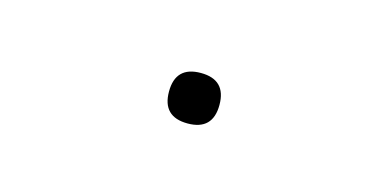

<svg xmlns="http://www.w3.org/2000/svg" viewBox="-26 -371 281 147"><g transform="rotate(15 114.5 -298.0)"><path d="M103 -298Q103 -318 123 -318Q143 -318 143 -298Q143 -278 123 -278Q103 -278 103 -298Z"/></g></svg>

Font: Alegreya Sans Thin
Style: Italic
Weight: 100
Italic angle: -7°
Designer: Juan Pablo del Peral
Foundry: Huerta Tipografica
Version: Version 2.007